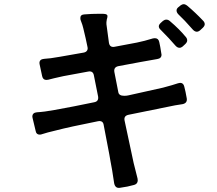

<svg xmlns="http://www.w3.org/2000/svg" viewBox="-20 -855 1040 920"><path d="M860 -835Q868 -835 878 -827Q916 -795 953 -756Q961 -748 961 -739Q961 -731 952 -722L939 -710Q931 -703 923 -703Q914 -703 905 -712Q862 -761 835 -786Q826 -795 826 -805Q826 -813 834 -820L845 -829Q853 -835 860 -835ZM833 -456Q841 -458 843 -458Q859 -458 863 -440Q869 -418 875 -383Q878 -361 855 -356Q814 -350 793 -345L596 -305Q572 -300 577 -277L608 -132Q617 -83 639 0Q640 3 640 9Q640 26 623 31Q592 40 554 45Q532 48 527 23Q517 -46 509 -85L504 -114L477 -255Q474 -279 449 -274Q313 -247 248 -230Q205 -220 181 -212Q177 -210 170 -210Q154 -210 151 -227L136 -290L135 -296Q135 -315 157 -317Q193 -319 241 -328Q331 -344 431 -365Q454 -369 450 -393L430 -493Q426 -517 402 -512L283 -490Q233 -479 211 -473Q208 -472 202 -472Q186 -472 182 -490L170 -546L169 -553Q169 -571 191 -573Q217 -574 267 -583L381 -603Q392 -605 397 -612.5Q402 -620 399 -631Q392 -667 379 -720Q376 -734 367 -757Q365 -761 365 -769Q365 -785 384 -786Q419 -789 458 -789Q479 -789 483 -788Q495 -786 495 -778Q495 -774 494 -769.5Q493 -765 492 -763Q489 -747 490 -739L502 -650Q506 -626 530 -631L636 -651Q671 -658 713 -671Q716 -672 722 -672Q739 -672 743 -654Q748 -633 753 -599L754 -593Q754 -575 733 -572Q713 -569 654 -558L547 -538Q524 -533 528 -510L547 -413Q550 -396 575 -396Q587 -396 595 -398Q710 -423 761 -435Q810 -448 833 -456ZM777 -761Q786 -761 794 -754Q840 -715 871 -677Q877 -670 877 -661Q877 -653 868 -644L855 -632Q848 -626 840 -626Q830 -626 821 -636Q792 -670 750 -712Q741 -720 741 -729Q741 -737 751 -746L761 -755Q769 -761 777 -761Z"/></svg>

Font: Shippori Gochic B2 Bold
Style: Regular
Weight: 700
Designer: FONTDASU
Foundry: FONTDASU / Google Inc. / but / Adobe
Version: Version 1.130